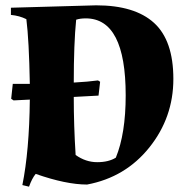

<svg xmlns="http://www.w3.org/2000/svg" viewBox="-20 -678 701 721"><path d="M21 -649 341 -658Q486 -658 558.5 -592Q631 -526 631 -381.5Q631 -237 541 -124.5Q451 -12 307 15Q228 15 114 -25Q100 -8 89 23L64 17Q90 -112 92 -304L31 -301L22 -307L28 -363H92Q89 -527 79 -606Q53 -619 21 -622ZM264 -96Q302 -69 345 -69Q388 -69 415 -86Q452 -176 452 -320Q452 -609 302 -609Q281 -609 266 -604Q257 -514 257 -368Q312 -371 348 -376L356 -371L350 -319L257 -314Q257 -206 264 -96Z"/></svg>

Font: Almendra
Style: Bold
Weight: 700
Designer: Ana Sanfelippo
Foundry: Ana Sanfelippo
Version: Version 1.004